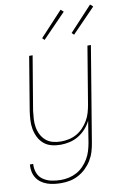

<svg xmlns="http://www.w3.org/2000/svg" viewBox="-106 -807 718 1090"><g transform="rotate(-10 253.5 -262.0)"><path d="M158 223Q137 223 116.5 220.5Q96 218 77 211.5Q58 205 42 193.5Q26 182 15.5 165.5Q5 149 1 129Q-3 109 -1 88H18Q16 116 25.5 140.5Q35 165 56.5 179.5Q78 194 104 199.5Q130 205 158 205Q181 205 204 200Q227 195 248.5 183.5Q270 172 287.5 154Q305 136 317.5 115Q330 94 337 71Q344 48 348 25L368 -100Q356 -75 337 -54Q318 -33 294 -18.5Q270 -4 243 2Q216 8 191 8Q164 8 139 1.5Q114 -5 95 -21Q76 -37 64.5 -60Q53 -83 48.5 -108Q44 -133 45.5 -159.5Q47 -186 51 -213L102 -520H122L70 -210Q67 -186 65.5 -162Q64 -138 68 -115Q72 -92 82.5 -71.5Q93 -51 110 -36.5Q127 -22 149.5 -16Q172 -10 197 -10Q219 -10 242.5 -15Q266 -20 287 -32Q308 -44 325 -62Q342 -80 354 -100.5Q366 -121 372.5 -143.5Q379 -166 383 -189L438 -520H458L367 28Q363 53 355.5 78Q348 103 334 126Q320 149 300.5 168Q281 187 257 200Q233 213 208 218Q183 223 158 223ZM374 -594 362 -606 493 -747 509 -733ZM204 -594 192 -606 323 -747 339 -733Z"/></g></svg>

Font: Iosevka Curly Thin
Style: Italic
Weight: 100
Italic angle: -9°
Monospace: yes
Designer: Belleve Invis
Foundry: Belleve Invis
Version: Version 22.1.2; ttfautohint (v1.8.4)